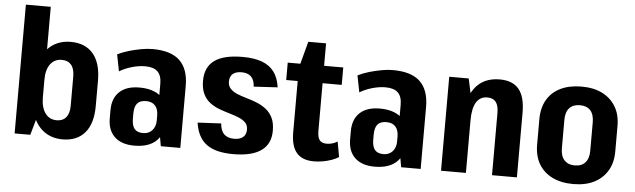

<svg xmlns="http://www.w3.org/2000/svg" viewBox="-48 -914 3634 1099"><g transform="rotate(5 1769.5 -365.0)"><path d="M337 10Q279 10 236 -18.5Q193 -47 170 -100.5Q147 -154 146 -227V-315Q147 -389 169.5 -441.5Q192 -494 235 -522Q278 -550 336 -550Q420 -550 465 -496.5Q510 -443 510 -343V-197Q510 -96 465 -43Q420 10 337 10ZM61 -740H204V-187L151 0H61ZM294 -96Q329 -96 348 -119Q367 -142 367 -186V-353Q367 -398 348 -420.5Q329 -443 294 -443Q252 -443 228 -411Q204 -379 204 -321V-220Q204 -162 228 -129Q252 -96 294 -96Z M867 -192V-356Q867 -403 844 -425.5Q821 -448 772 -448Q736 -448 696 -436.5Q656 -425 625 -406L606 -502Q636 -517 670.5 -527Q705 -537 740 -543.5Q775 -550 806 -550Q912 -550 962.5 -501.5Q1013 -453 1013 -356V0H901ZM749 10Q676 10 636 -27.5Q596 -65 596 -134V-181Q596 -249 636 -286.5Q676 -324 750 -324Q829 -324 871.5 -287.5Q914 -251 914 -182V-135Q914 -65 871 -27.5Q828 10 749 10ZM793 -66Q826 -66 845.5 -88Q865 -110 865 -145V-173Q865 -210 847 -230Q829 -250 795 -250Q760 -250 744 -231Q728 -212 728 -171V-144Q728 -104 743.5 -85Q759 -66 793 -66Z M1317 9Q1215 9 1163 -30Q1111 -69 1099 -153L1234 -160Q1237 -118 1257.5 -98.5Q1278 -79 1315 -79Q1348 -79 1366 -94Q1384 -109 1384 -137Q1384 -163 1369 -178Q1354 -193 1329.5 -203Q1305 -213 1275.5 -221.5Q1246 -230 1216.5 -241Q1187 -252 1162.5 -270.5Q1138 -289 1123.5 -319Q1109 -349 1109 -395Q1109 -473 1162 -511.5Q1215 -550 1323 -550Q1390 -550 1434.5 -533.5Q1479 -517 1504.5 -483Q1530 -449 1538 -394L1401 -386Q1399 -424 1380 -443Q1361 -462 1325 -462Q1292 -462 1274.5 -447Q1257 -432 1257 -403Q1257 -378 1272 -362Q1287 -346 1311 -336Q1335 -326 1365 -317.5Q1395 -309 1424 -297.5Q1453 -286 1477.5 -267.5Q1502 -249 1517 -219.5Q1532 -190 1532 -144Q1532 -68 1478 -29.5Q1424 9 1317 9Z M1781 10Q1714 10 1681.5 -28Q1649 -66 1649 -145V-516L1690 -669H1792V-167Q1792 -129 1804.5 -113Q1817 -97 1846 -97Q1861 -97 1877 -101.5Q1893 -106 1907 -115L1923 -27Q1906 -16 1882 -7.5Q1858 1 1832 5.5Q1806 10 1781 10ZM1583 -540H1902V-440H1583Z M2248 -192V-356Q2248 -403 2225 -425.5Q2202 -448 2153 -448Q2117 -448 2077 -436.5Q2037 -425 2006 -406L1987 -502Q2017 -517 2051.5 -527Q2086 -537 2121 -543.5Q2156 -550 2187 -550Q2293 -550 2343.5 -501.5Q2394 -453 2394 -356V0H2282ZM2130 10Q2057 10 2017 -27.5Q1977 -65 1977 -134V-181Q1977 -249 2017 -286.5Q2057 -324 2131 -324Q2210 -324 2252.5 -287.5Q2295 -251 2295 -182V-135Q2295 -65 2252 -27.5Q2209 10 2130 10ZM2174 -66Q2207 -66 2226.5 -88Q2246 -110 2246 -145V-173Q2246 -210 2228 -230Q2210 -250 2176 -250Q2141 -250 2125 -231Q2109 -212 2109 -171V-144Q2109 -104 2124.5 -85Q2140 -66 2174 -66Z M2804 -357Q2804 -400 2788 -420.5Q2772 -441 2739 -441Q2697 -441 2675.5 -406Q2654 -371 2654 -301L2606 -230V-279Q2606 -413 2655.5 -481.5Q2705 -550 2801 -550Q2875 -550 2911 -506.5Q2947 -463 2947 -372V0H2804ZM2511 -540H2623L2654 -394V0H2511Z M3271 10Q3201 10 3150.5 -15Q3100 -40 3073 -86Q3046 -132 3046 -197V-343Q3046 -408 3073 -454.5Q3100 -501 3150.5 -525.5Q3201 -550 3271 -550Q3341 -550 3390.5 -525Q3440 -500 3467.5 -454Q3495 -408 3495 -343V-197Q3495 -132 3467.5 -86Q3440 -40 3390.5 -15Q3341 10 3271 10ZM3271 -97Q3310 -97 3331 -120.5Q3352 -144 3352 -188V-352Q3352 -397 3331 -420Q3310 -443 3271 -443Q3232 -443 3210.5 -420Q3189 -397 3189 -352V-188Q3189 -144 3210.5 -120.5Q3232 -97 3271 -97Z"/></g></svg>

Font: Pathway Extreme Condensed
Style: Bold
Weight: 700
Width: 3
Version: Version 1.001;gftools[0.9.26]